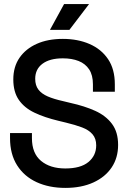

<svg xmlns="http://www.w3.org/2000/svg" viewBox="-20 -904 625 938"><path d="M29 -229V-254H136V-229Q136 -155 180.5 -118Q225 -81 299 -81Q374 -81 412 -112.5Q450 -144 450 -194Q450 -227 432 -248Q414 -269 381 -281.5Q348 -294 302 -305L265 -314Q198 -330 148.5 -353.5Q99 -377 72 -416Q45 -455 45 -516Q45 -578 75.5 -622Q106 -666 160 -690Q214 -714 287 -714Q360 -714 417.5 -689Q475 -664 508 -615Q541 -566 541 -492V-456H434V-492Q434 -537 415.5 -565Q397 -593 364 -606Q331 -619 287 -619Q223 -619 187.5 -592.5Q152 -566 152 -519Q152 -487 167.5 -466.5Q183 -446 213 -433Q243 -420 288 -410L325 -401Q393 -386 445 -362.5Q497 -339 527 -299Q557 -259 557 -196Q557 -133 525.5 -86Q494 -39 436 -12.5Q378 14 299 14Q220 14 159 -14Q98 -42 63.5 -96.5Q29 -151 29 -229ZM224 -758 293 -884H415L319 -758Z"/></svg>

Font: Space Grotesk Frontify Medium
Style: Regular
Weight: 500
Designer: Florian Karsten
Version: Version 2.000